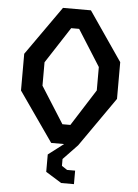

<svg xmlns="http://www.w3.org/2000/svg" viewBox="-61 -777 743 1034"><g transform="rotate(5 310.0 -260.0)"><path d="M237 0H307L224 63.5V157.5L309.5 210.5H378.5V137.5H335L305.5 118V81L383 0L569.5 -267V-465.5L388 -730H237L50.5 -465.5V-267ZM163.5 -303V-429.5L290.5 -625H333.5L457 -429.5V-303L331.5 -105.5H288.5Z"/></g></svg>

Font: Monaspace Krypton Medium
Style: Regular
Weight: 500
Designer: Riley Cran & the Lettermatic Team
Foundry: Lettermatic
Version: Version 1.101 (Monaspace Krypton)